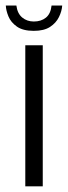

<svg xmlns="http://www.w3.org/2000/svg" viewBox="-36 -654 238 674"><path d="M52.8 0V-495H114.1V0ZM82.5 -545.7Q44.4 -545.7 23.3 -560.7Q2.1 -575.6 -6.4 -596.5Q-14.9 -617.3 -15.6 -634.5H21.5Q25.1 -606.5 42 -592.5Q58.9 -578.5 82.8 -578.5Q108.3 -578.5 125.1 -592Q141.9 -605.5 145 -634.5H182.4Q181 -614.5 170.8 -593.9Q160.7 -573.3 139.6 -559.5Q118.5 -545.7 82.5 -545.7Z"/></svg>

Font: Alumni Sans Thin
Style: Regular
Weight: 100
Designer: Robert E. Leuschke
Foundry: Robert E. Leuschke
Version: Version 1.018